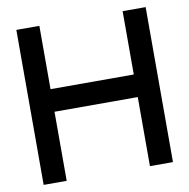

<svg xmlns="http://www.w3.org/2000/svg" viewBox="-79 -777 842 854"><g transform="rotate(-10 342.0 -350.0)"><path d="M154 0H50V-700H154V-414H530V-700H634V0H530V-312H154Z"/></g></svg>

Font: Edgecutting Lite Medium
Style: Medium
Weight: 500
Designer: RandomMaerks (Nguyen Gia Bao)
Version: Version 1.0